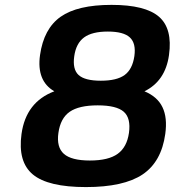

<svg xmlns="http://www.w3.org/2000/svg" viewBox="-20 -740 710 780"><path d="M200.7 -369.1Q127.9 -411.1 142.6 -516.1Q157.7 -623.5 226.3 -671.9Q294.9 -720.2 433.1 -720.2Q570.3 -720.2 626 -671.9Q681.6 -623.5 666.5 -516.1Q651.9 -411.1 566.9 -369.1Q619.6 -347.2 640.1 -304.4Q660.6 -261.7 651.4 -195.8Q635.7 -82.5 559.1 -31.2Q482.4 20 329.1 20Q175.3 20 113.5 -31.2Q51.8 -82.5 67.4 -195.8Q85.4 -325.7 200.7 -369.1ZM503.9 -200.2Q512.2 -260.3 482.7 -286.1Q453.1 -312 377 -312Q300.8 -312 263.2 -285.9Q225.6 -259.8 217.3 -200.2Q209 -142.1 239.5 -115Q270 -87.9 345.2 -87.9Q420.4 -87.9 458 -115Q495.6 -142.1 503.9 -200.2ZM281.7 -512.2Q273.9 -458.5 299.3 -435.3Q324.7 -412.1 389.6 -412.1Q454.6 -412.1 486.3 -435.3Q518.1 -458.5 525.9 -512.2Q533.2 -564 507.6 -587.9Q481.9 -611.8 418 -611.8Q354 -611.8 321.5 -587.9Q289.1 -564 281.7 -512.2Z"/></svg>

Font: Fivo Sans
Style: Italic
Weight: 700
Designer: Alexander Slobzheninov
Foundry: Alexander Slobzheninov
Version: 1.0